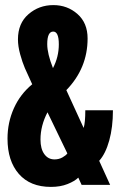

<svg xmlns="http://www.w3.org/2000/svg" viewBox="-20 -726 490 754"><path d="M180 8Q98.5 8 54 -43Q9.5 -94 9.5 -181.5Q9.5 -245 34.5 -300.8Q59.5 -356.5 106.5 -395Q87.5 -435.5 77.8 -458.2Q68 -481 59.2 -512.8Q50.5 -544.5 50.5 -571.5Q50.5 -634.5 91.8 -670.2Q133 -706 189.5 -706Q244.5 -706 284.2 -671Q324 -636 324 -575Q324 -458 240.5 -372L308.5 -223.5Q315 -244.5 315 -293H423.5Q423.5 -226.5 409 -174.2Q394.5 -122 369.5 -94.5L412.5 0H300.5L287.5 -28.5Q273.5 -14.5 245.2 -3.2Q217 8 180 8ZM188 -458.5Q211 -502.5 211 -552Q211 -602 189 -602Q165.5 -602 165.5 -552.5Q165.5 -515.5 188 -458.5ZM194 -100Q211.5 -100 225.5 -108Q239.5 -116 244.5 -123.5L166.5 -285Q139 -232.5 139 -178Q139 -141.5 154 -120.8Q169 -100 194 -100Z"/></svg>

Font: League Mono Condensed
Style: Bold
Weight: 700
Width: 1
Designer: Tyler Finck
Foundry: The League of Moveable Type / Tyler Finck
Version: Version 2.210